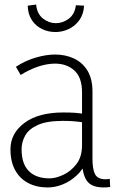

<svg xmlns="http://www.w3.org/2000/svg" viewBox="-20 -817 522 845"><path d="M341 -115 362 -109Q345 -70 316.5 -44Q288 -18 255 -5Q222 8 190 8Q141 8 104 -11.5Q67 -31 46.5 -68.5Q26 -106 26 -160Q26 -230 87.5 -276Q149 -322 259 -322Q288 -322 310.5 -320.5Q333 -319 356 -314V-277Q331 -281 308.5 -283Q286 -285 257 -285Q187 -285 147.5 -267.5Q108 -250 91.5 -221.5Q75 -193 75 -160Q75 -96 107 -64Q139 -32 198 -32Q225 -32 258.5 -47.5Q292 -63 316.5 -95Q341 -127 341 -178V-411Q341 -476 307.5 -506.5Q274 -537 222 -537Q187 -537 148 -524Q109 -511 71 -487L50 -523Q91 -550 137 -563.5Q183 -577 223 -577Q268 -577 305.5 -559.5Q343 -542 365 -506Q387 -470 387 -414V-117Q387 -72 398.5 -50Q410 -28 445 -28Q450 -28 454 -28.5Q458 -29 463 -30L465 6Q458 7 450.5 7.5Q443 8 436 8Q382 8 361.5 -22.5Q341 -53 341 -115ZM139 -797Q143 -756 169 -735.5Q195 -715 226 -715Q256 -715 282.5 -734.5Q309 -754 314 -794L350 -792Q348 -754 329 -728Q310 -702 282 -689Q254 -676 224 -676Q193 -676 165.5 -689Q138 -702 120.5 -728Q103 -754 102 -792Z"/></svg>

Font: Yaldevi ExtraLight
Style: Regular
Weight: 200
Designer: Sol Matas, Rajitha Manaperi, Kosala Senevirathne
Foundry: Mooniak
Version: Version 1.100